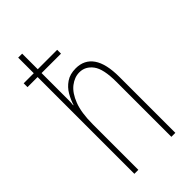

<svg xmlns="http://www.w3.org/2000/svg" viewBox="-236 -917 888 888"><g transform="rotate(-45 208.0 -473.0)"><path d="M105 -853V-751H232V-726H105V-585Q105 -562 105 -548Q105 -534 103 -517H105Q113 -543 128 -569Q143 -595 168.5 -612.5Q194 -630 232 -630Q288 -630 317.5 -587.5Q347 -545 347 -459V-93H321V-453Q321 -537 295.5 -571Q270 -605 231 -605Q199 -605 170 -582.5Q141 -560 123 -513Q105 -466 105 -391V-93H79V-726H13V-751H79V-853Z"/></g></svg>

Font: Noto Sans Kannada UI ExtraCondensed Thin
Style: Regular
Weight: 100
Width: 2
Designer: Jelle Bosma - Monotype Design Team
Foundry: Monotype Imaging Inc.
Version: Version 2.005; ttfautohint (v1.8.4.7-5d5b)